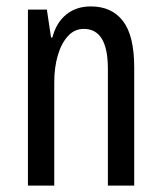

<svg xmlns="http://www.w3.org/2000/svg" viewBox="-20 -578 502 598"><path d="M67 0V-548H126L139 -461H143Q155 -507 186 -532.5Q217 -558 263 -558Q328 -558 363 -512.5Q398 -467 398 -368V0H316V-364Q316 -488 241 -488Q212 -488 191.5 -465.5Q171 -443 160 -405.5Q149 -368 149 -322V0Z"/></svg>

Font: Noto Sans Thai ExtCond
Style: Regular
Weight: 400
Width: 2
Designer: Monotype Design Team
Foundry: Monotype Imaging Inc.
Version: Version 2.002; ttfautohint (v1.8.4.7-5d5b)